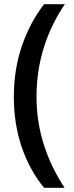

<svg xmlns="http://www.w3.org/2000/svg" viewBox="-20 -737 352 915"><path d="M46 -275Q46 -405 84 -517Q122 -629 190 -717H289Q223 -620 188.5 -509Q154 -398 154 -276Q154 -157 189 -47.5Q224 62 288 158H190Q120 72 83 -37.5Q46 -147 46 -275Z"/></svg>

Font: Noto Sans Gujarati Condensed SemiBold
Style: Regular
Weight: 600
Width: 3
Designer: Jelle Bosma - Monotype Design Team, Universal Thirst
Foundry: Monotype Imaging Inc.
Version: Version 2.106; ttfautohint (v1.8.4.7-5d5b)